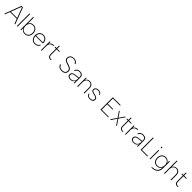

<svg xmlns="http://www.w3.org/2000/svg" viewBox="1089 -4096 7673 7673"><g transform="rotate(45 4925.5 -260.0)"><path d="M332 -666H300L48 0H10L274 -700H357L621 0H582ZM112 -237H520V-203H112Z M713 -714H750V0H713Z M950 -367Q969 -426 1020 -466.5Q1071 -507 1154 -507Q1224 -507 1276 -475Q1328 -443 1357 -385.5Q1386 -328 1386 -250Q1386 -172 1357 -114Q1328 -56 1276 -24.5Q1224 7 1154 7Q1076 7 1024.5 -32.5Q973 -72 953 -130L952 0H916V-720H953V-364ZM1348 -250Q1348 -353 1294 -413Q1240 -473 1150 -473Q1090 -473 1046 -445Q1002 -417 977.5 -367Q953 -317 953 -250Q953 -183 978 -133Q1003 -83 1047 -55Q1091 -27 1150 -27Q1241 -27 1294.5 -87Q1348 -147 1348 -250Z M1717 7Q1648 7 1596 -26.5Q1544 -60 1514.5 -119Q1485 -178 1485 -255Q1485 -329 1514.5 -386Q1544 -443 1596.5 -475Q1649 -507 1716 -507Q1782 -507 1832.5 -478Q1883 -449 1912.5 -399.5Q1942 -350 1941 -286Q1941 -278 1941.5 -266.5Q1942 -255 1941 -243H1523Q1525 -179 1550 -130.5Q1575 -82 1618 -54.5Q1661 -27 1716 -27Q1783 -27 1831.5 -56.5Q1880 -86 1902 -140L1933 -127Q1907 -63 1850.5 -28Q1794 7 1717 7ZM1903 -275Q1904 -333 1881 -377.5Q1858 -422 1815.5 -447.5Q1773 -473 1716 -473Q1663 -473 1620.5 -447.5Q1578 -422 1552 -377Q1526 -332 1524 -275Z M2075 -500H2111L2112 -393Q2126 -428 2155 -455.5Q2184 -483 2224.5 -496Q2265 -509 2314 -500V-464Q2271 -473 2234 -462.5Q2197 -452 2170 -426Q2143 -400 2127.5 -360.5Q2112 -321 2112 -274V0H2075Z M2458 -500V-640H2495V-500H2644V-466H2495V-142Q2495 -99 2516.5 -72.5Q2538 -46 2572 -36Q2606 -26 2644 -34V-3Q2610 6 2576.5 1Q2543 -4 2516.5 -22Q2490 -40 2474 -70Q2458 -100 2458 -142V-466H2378V-500Z M3050 -156Q3058 -127 3078.5 -97.5Q3099 -68 3138 -48Q3177 -28 3241 -28Q3331 -28 3375.5 -69Q3420 -110 3420 -172Q3420 -222 3395.5 -253Q3371 -284 3329 -303.5Q3287 -323 3236 -338Q3195 -349 3157.5 -362.5Q3120 -376 3090 -395.5Q3060 -415 3042.5 -445Q3025 -475 3025 -520Q3025 -576 3051.5 -618Q3078 -660 3125.5 -683.5Q3173 -707 3238 -707Q3298 -707 3340 -688.5Q3382 -670 3408 -640.5Q3434 -611 3445 -577L3411 -564Q3404 -588 3382.5 -613.5Q3361 -639 3325 -656.5Q3289 -674 3238 -674Q3191 -674 3151 -656.5Q3111 -639 3087.5 -606Q3064 -573 3064 -526Q3064 -477 3089 -449Q3114 -421 3156.5 -404.5Q3199 -388 3250 -373Q3291 -361 3329 -345.5Q3367 -330 3396 -308.5Q3425 -287 3441.5 -254.5Q3458 -222 3458 -176Q3458 -127 3436.5 -85.5Q3415 -44 3368 -18.5Q3321 7 3243 7Q3175 7 3128.5 -13Q3082 -33 3054.5 -67Q3027 -101 3016 -142Z M3928 0 3927 -125Q3907 -61 3858.5 -27Q3810 7 3735 7Q3681 7 3643 -9Q3605 -25 3584.5 -55.5Q3564 -86 3564 -129Q3564 -192 3611.5 -230Q3659 -268 3756 -278L3927 -297V-342Q3927 -405 3888.5 -439Q3850 -473 3781 -473Q3714 -473 3671.5 -442.5Q3629 -412 3615 -355L3582 -367Q3600 -435 3650.5 -471Q3701 -507 3780 -507Q3867 -507 3915 -464.5Q3963 -422 3963 -346V0ZM3927 -264 3755 -245Q3675 -237 3639 -208.5Q3603 -180 3603 -131Q3603 -81 3637.5 -53Q3672 -25 3735 -25Q3796 -25 3839 -50.5Q3882 -76 3904.5 -121.5Q3927 -167 3927 -229Z M4121 -500H4157L4158 -387Q4176 -442 4219.5 -474.5Q4263 -507 4334 -507Q4389 -507 4432.5 -483Q4476 -459 4501.5 -409.5Q4527 -360 4527 -284V0H4490V-282Q4490 -375 4447.5 -424.5Q4405 -474 4329 -474Q4251 -474 4204.5 -420Q4158 -366 4158 -259V0H4121Z M4684 -137Q4691 -101 4708.5 -76.5Q4726 -52 4757 -39.5Q4788 -27 4833 -27Q4905 -27 4940.5 -56Q4976 -85 4976 -130Q4976 -167 4955.5 -187.5Q4935 -208 4901.5 -219Q4868 -230 4832 -238Q4809 -243 4779 -250.5Q4749 -258 4721 -272Q4693 -286 4674.5 -309.5Q4656 -333 4656 -372Q4656 -412 4678.5 -443Q4701 -474 4740.5 -490.5Q4780 -507 4831 -507Q4892 -507 4939 -480Q4986 -453 5003 -392L4971 -381Q4960 -420 4936.5 -439.5Q4913 -459 4885 -466Q4857 -473 4831 -473Q4770 -473 4732.5 -446.5Q4695 -420 4695 -374Q4695 -346 4708.5 -328.5Q4722 -311 4743 -300.5Q4764 -290 4790.5 -284Q4817 -278 4843 -272Q4872 -266 4902 -256.5Q4932 -247 4957.5 -231.5Q4983 -216 4999 -191.5Q5015 -167 5015 -129Q5015 -87 4992.5 -56Q4970 -25 4929 -9Q4888 7 4832 7Q4758 7 4711 -25Q4664 -57 4650 -126Z M5878 -666H5475V-376H5778V-342H5475V-34H5878V0H5437V-700H5878Z M5983 -500H6025L6176 -279L6326 -500H6368L6196 -252L6368 0H6326L6176 -225L6025 0H5983L6155 -252Z M6518 -500V-640H6555V-500H6704V-466H6555V-142Q6555 -99 6576.5 -72.5Q6598 -46 6632 -36Q6666 -26 6704 -34V-3Q6670 6 6636.5 1Q6603 -4 6576.5 -22Q6550 -40 6534 -70Q6518 -100 6518 -142V-466H6438V-500Z M6824 -500H6860L6861 -393Q6875 -428 6904 -455.5Q6933 -483 6973.5 -496Q7014 -509 7063 -500V-464Q7020 -473 6983 -462.5Q6946 -452 6919 -426Q6892 -400 6876.5 -360.5Q6861 -321 6861 -274V0H6824Z M7505 0 7504 -125Q7484 -61 7435.5 -27Q7387 7 7312 7Q7258 7 7220 -9Q7182 -25 7161.5 -55.5Q7141 -86 7141 -129Q7141 -192 7188.5 -230Q7236 -268 7333 -278L7504 -297V-342Q7504 -405 7465.5 -439Q7427 -473 7358 -473Q7291 -473 7248.5 -442.5Q7206 -412 7192 -355L7159 -367Q7177 -435 7227.5 -471Q7278 -507 7357 -507Q7444 -507 7492 -464.5Q7540 -422 7540 -346V0ZM7504 -264 7332 -245Q7252 -237 7216 -208.5Q7180 -180 7180 -131Q7180 -81 7214.5 -53Q7249 -25 7312 -25Q7373 -25 7416 -50.5Q7459 -76 7481.5 -121.5Q7504 -167 7504 -229Z M7745 -700V-34H8088V0H7707V-700Z M8215 -500H8251V0H8215ZM8233 -625Q8220 -625 8211 -633.5Q8202 -642 8202 -656Q8202 -670 8211 -678.5Q8220 -687 8233 -687Q8246 -687 8255 -678.5Q8264 -670 8264 -656Q8264 -642 8255 -633.5Q8246 -625 8233 -625Z M8830 -500H8865V-110Q8865 -11 8824.5 58Q8784 127 8706.5 163.5Q8629 200 8517 200L8512 166Q8667 165 8747.5 94.5Q8828 24 8828 -110V-135L8831 -134Q8811 -76 8761 -35.5Q8711 5 8627 7Q8557 7 8505 -24.5Q8453 -56 8424.5 -114Q8396 -172 8396 -250Q8396 -328 8424.5 -385.5Q8453 -443 8505 -475Q8557 -507 8627 -507Q8683 -507 8723.5 -488Q8764 -469 8790 -438.5Q8816 -408 8829 -371ZM8434 -250Q8434 -147 8487.5 -87Q8541 -27 8633 -27Q8691 -27 8735 -55Q8779 -83 8803.5 -133.5Q8828 -184 8828 -250Q8828 -317 8803.5 -367Q8779 -417 8735 -445Q8691 -473 8633 -473Q8541 -473 8487.5 -412.5Q8434 -352 8434 -250Z M9031 -720H9068V-387Q9088 -446 9135 -476.5Q9182 -507 9246 -507Q9301 -507 9344 -483.5Q9387 -460 9412 -410Q9437 -360 9437 -282V0H9399V-281Q9399 -374 9357.5 -423.5Q9316 -473 9240 -473Q9161 -473 9114.5 -417.5Q9068 -362 9068 -255V0H9031Z M9628 -500V-640H9665V-500H9814V-466H9665V-142Q9665 -99 9686.5 -72.5Q9708 -46 9742 -36Q9776 -26 9814 -34V-3Q9780 6 9746.5 1Q9713 -4 9686.5 -22Q9660 -40 9644 -70Q9628 -100 9628 -142V-466H9548V-500Z"/></g></svg>

Font: Albert Sans ExtraLight
Style: Regular
Weight: 250
Designer: Andreas Rasmussen
Foundry: a.Foundry
Version: Version 1.025